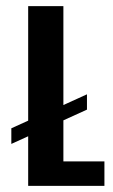

<svg xmlns="http://www.w3.org/2000/svg" viewBox="-20 -607 369 627"><path d="M72 0V-162L17 -137V-188L72 -213V-587H187V-264L264 -299V-249L187 -214V-80H321V0Z"/></svg>

Font: Alumni Sans
Style: Bold
Weight: 700
Designer: Robert E. Leuschke
Foundry: Robert E. Leuschke
Version: Version 1.018